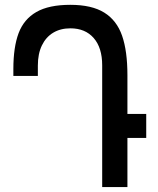

<svg xmlns="http://www.w3.org/2000/svg" viewBox="-20 -756 640 776"><path d="M264.5 -641.5Q224.5 -641.5 195 -623.8Q165.5 -606 149.2 -572.2Q133 -538.5 133 -491V-449H34V-477Q34 -565.5 55.2 -622Q76.5 -678.5 127 -707.5Q177.5 -736.5 264 -736.5Q351 -736.5 401.5 -705Q452 -673.5 473.5 -611.5Q495 -549.5 495 -452V-295.5H571V-198.5H495V0H393V-492Q393 -563 358.8 -602.2Q324.5 -641.5 264.5 -641.5Z"/></svg>

Font: JuliaMono SemiBold
Style: Regular
Weight: 600
Monospace: yes
Designer: cormullion
Foundry: corm
Version: Version 0.055; ttfautohint (v1.8.4)